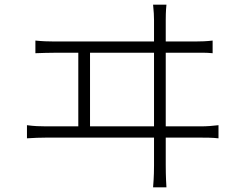

<svg xmlns="http://www.w3.org/2000/svg" viewBox="-20 -776 1040 819"><path d="M687 -237V-551H810C829 -551 860 -552 887 -549V-603C862 -600 838 -599 810 -599H687V-690C687 -701 687 -728 690 -756H633C636 -729 637 -705 637 -690V-599H214C187 -599 159 -600 131 -603V-549C162 -550 187 -551 214 -551H314V-237H177C150 -237 124 -238 95 -242V-186C125 -188 152 -189 177 -189H637V-70C637 -59 637 -24 633 23H690C687 -22 687 -61 687 -72V-189H836C855 -189 887 -189 912 -186V-242C887 -239 863 -237 836 -237ZM364 -237V-551H637V-237Z"/></svg>

Font: Spoqa Han Sans Neo Light
Style: Regular
Weight: 300
Designer: [Spoqa Han Sans Neo] Dong-huui Kim  Younghwa Kang  Yujin Lee  [Noto Sans] Ryoko NISHIZUKA  (kana & ideographs); Paul D. 
Foundry: Spoqa (http://www.spoqa-han-sans.com)
Version: Version 1.000